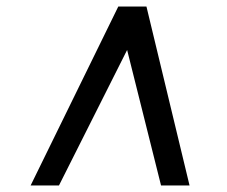

<svg xmlns="http://www.w3.org/2000/svg" viewBox="-20 -768 693 586"><path d="M73.5 -202 341 -748H427L558.5 -202H471.5L368 -615.5L160 -202Z"/></svg>

Font: Merriweather Light 18pt Medium
Style: Italic
Weight: 500
Italic angle: -7.8°
Version: Version 2.101